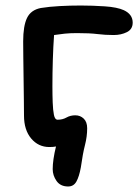

<svg xmlns="http://www.w3.org/2000/svg" viewBox="-20 -526 505 696"><path d="M227 150Q199 150 185 130Q171 110 171 87Q171 71 174 50Q177 29 183 5Q173 7 159 7Q119 7 93 -24Q67 -55 67 -107Q67 -128 66.5 -164Q66 -200 65.5 -240.5Q65 -281 64.5 -317.5Q64 -354 64 -376Q64 -432 78 -461Q92 -490 128 -497Q159 -502 197 -504Q235 -506 273 -506Q315 -506 360 -503Q405 -500 429 -489Q461 -474 461 -444Q461 -420 440 -409.5Q419 -399 392 -399Q361 -399 333.5 -402.5Q306 -406 259 -406Q234 -406 214.5 -404Q195 -402 176 -399Q173 -358 171.5 -309Q170 -260 170 -214Q170 -182 171 -154.5Q172 -127 175.5 -109.5Q179 -92 189 -92Q207 -92 221 -100Q235 -108 253 -108Q271 -108 283.5 -96Q296 -84 296 -61Q296 -31 288 0Q280 31 273 81Q267 114 257 132Q247 150 227 150Z"/></svg>

Font: Shantell Sans Normal
Style: Regular
Weight: 500
Designer: Stephen Nixon, Anya Danilova, Shantell Martin
Foundry: Arrow Type
Version: Version 1.009;[a7da0bfa3]